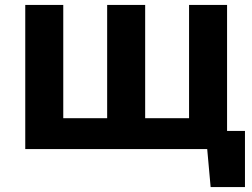

<svg xmlns="http://www.w3.org/2000/svg" viewBox="-20 -608 1029 783"><path d="M83 0V-588H238V-126H417V-588H572V-126H751V-588H906V-74H979V155H839L825 0Z"/></svg>

Font: Ruda SemiBold
Style: Bold
Weight: 900
Designer: Mariela Monsalve and Angelina Sanchez
Foundry: Mariela Monsalve and Angelina Sanchez
Version: Version 2.000